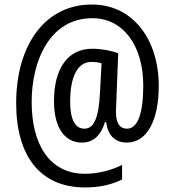

<svg xmlns="http://www.w3.org/2000/svg" viewBox="-20 -738 765 843"><path d="M677 -361C677 -565 563 -718 385 -718C182 -720 51 -545 51 -285C51 -49 160 85 353 85C418 85 469 73 516 50V-14C473 8 413 25 354 25C194 25 119 -108 119 -291C119 -473 200 -658 385 -658C518 -659 609 -541 609 -362C609 -239 584 -173 538 -173C509 -173 489 -192 489 -248C489 -258 490 -276 491 -297L499 -504C468 -516 425 -524 385 -524C278 -524 217 -438 217 -294C217 -180 262 -112 340 -112C391 -112 423 -144 441 -202H446C453 -147 482 -112 537 -112C627 -112 677 -212 677 -361ZM288 -292C288 -398 319 -466 381 -466C399 -466 414 -464 426 -460L419 -332C414 -225 394 -173 351 -173C311 -173 288 -211 288 -292Z"/></svg>

Font: Noto Sans Gujarati Condensed
Style: Regular
Weight: 400
Width: 3
Designer: Jelle Bosma - Monotype Design Team, Universal Thirst
Foundry: Monotype Imaging Inc.
Version: Version 2.106